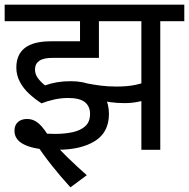

<svg xmlns="http://www.w3.org/2000/svg" viewBox="-20 -642 810 823"><path d="M667 -551V0H586V-551H489V-622H770V-551ZM480 -271Q527 -271 562 -278.5Q597 -286 637 -303V-228Q612 -215 580.5 -207.5Q549 -200 514 -200Q483 -200 453 -204Q423 -208 387 -219L339 -271L345 -286Q380 -279 411.5 -275Q443 -271 480 -271ZM271 -222Q242 -222 212.5 -215.5Q183 -209 158 -199Q130 -217 105 -240Q80 -263 65 -291.5Q50 -320 50 -352Q50 -408 86.5 -436.5Q123 -465 199 -465H323V-551H0V-622H505V-551H404V-394H206Q166 -394 148 -381Q130 -368 130 -344Q130 -324 142.5 -307Q155 -290 173 -276Q198 -285 225 -289.5Q252 -294 283 -294Q337 -294 373.5 -276.5Q410 -259 428.5 -227.5Q447 -196 447 -154Q447 -75 387 -37.5Q327 0 226 0Q218 0 210.5 0Q203 0 195.5 -0.5Q188 -1 181 -1Q119 -4 80.5 -24Q42 -44 42 -82Q42 -105 56.5 -118.5Q71 -132 96 -132Q125 -132 148 -111Q171 -90 199 -41Q233 -3 271.5 34.5Q310 72 352 109L282 161Q239 114 201 66Q163 18 131 -31L105 -74Q130 -71 163 -69.5Q196 -68 215 -68Q258 -68 292 -75.5Q326 -83 346 -101.5Q366 -120 366 -154Q366 -186 344 -204Q322 -222 271 -222Z"/></svg>

Font: hexhindi15
Style: Regular
Weight: 400
Designer: Jelle Bosma - Monotype Design Team
Foundry: Monotype Imaging Inc.
Version: Version 2.006